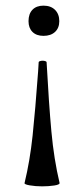

<svg xmlns="http://www.w3.org/2000/svg" viewBox="-20 -385 298 680"><path d="M129 275Q106 275 85.5 271.5Q65 268 67 263Q86 185 95.5 95Q105 5 115 -132L117 -165Q117 -167 121.5 -168.5Q126 -170 131 -170Q136 -170 140.5 -168.5Q145 -167 145 -165Q153 -18 162 80.5Q171 179 191 263Q192 269 172 272Q152 275 129 275ZM190 -310Q190 -286 175 -272Q160 -258 134 -258Q109 -258 95 -272Q81 -286 81 -310Q81 -336 95 -350.5Q109 -365 134 -365Q160 -365 175 -350Q190 -335 190 -310Z"/></svg>

Font: Cormorant Garamond SemiBold
Style: Regular
Weight: 600
Designer: Christian Thalmann (Catharsis Fonts)
Foundry: Catharsis Fonts
Version: Version 4.000